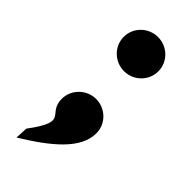

<svg xmlns="http://www.w3.org/2000/svg" viewBox="-179 -386 581 581"><g transform="rotate(45 112.0 -95.0)"><path d="M30 164C123 107 192 51 192 -16C192 -57 158 -89 118 -89C78 -89 44 -56 44 -16C44 49 112 17 32 124ZM44 -281C44 -240 78 -208 118 -208C158 -208 192 -240 192 -281C192 -322 158 -354 118 -354C78 -354 44 -322 44 -281Z"/></g></svg>

Font: Charger EcoBold
Style: Bold
Weight: 1000
Designer: Jasper
Foundry: Cannot Into Space Fonts
Version: Version 1.1